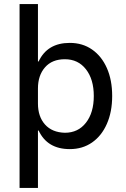

<svg xmlns="http://www.w3.org/2000/svg" viewBox="-20 -720 617 940"><path d="M75.8 200V-700H165.8V-419.2H169.2Q211.7 -510 321.7 -510Q384.2 -510 430.8 -477.5Q477.5 -445 503.3 -386.7Q529.2 -328.3 529.2 -250Q529.2 -172.5 503.3 -113.8Q477.5 -55 430.8 -22.5Q384.2 10 321.7 10Q211.7 10 169.2 -80.8H165.8V200ZM297.5 -70Q362.5 -70 400.8 -119.2Q439.2 -168.3 439.2 -250Q439.2 -331.7 400.8 -380.8Q362.5 -430 297.5 -430Q235 -430 200.4 -390.4Q165.8 -350.8 165.8 -286.7V-213.3Q165.8 -149.2 200.4 -110.4Q235 -71.7 297.5 -70Z"/></svg>

Font: Funnel Sans Light
Style: Regular
Weight: 400
Version: Version 1.000